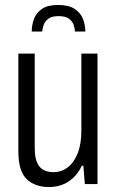

<svg xmlns="http://www.w3.org/2000/svg" viewBox="-20 -742 472 774"><path d="M177 12Q121 12 87.5 -20Q54 -52 54 -132V-526H120V-144Q120 -120 124.5 -102Q129 -84 138 -72Q147 -60 161.5 -54Q176 -48 197 -48Q227 -48 252 -66.5Q277 -85 292.5 -122.5Q308 -160 308 -215V-526H373V0H322L316 -74H310Q295 -43 274 -24Q253 -5 229 3.5Q205 12 177 12ZM214 -722Q257 -722 281 -706Q305 -690 314.5 -665.5Q324 -641 324 -615H282Q282 -627 277 -641.5Q272 -656 258 -666.5Q244 -677 216 -677Q189 -677 175 -666.5Q161 -656 156 -641.5Q151 -627 150 -615H108Q108 -641 117 -665.5Q126 -690 149 -706Q172 -722 214 -722Z"/></svg>

Font: Archivo Condensed Light
Style: Regular
Weight: 300
Width: 3
Designer: Hector Gatti
Foundry: Omnibus-Type
Version: Version 2.001